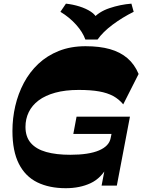

<svg xmlns="http://www.w3.org/2000/svg" viewBox="-20 -991 760 1025"><path d="M331 13.7Q243 13.7 179 -17.6Q115 -49 80.7 -116.7Q46.4 -184.4 46.4 -291.6Q46.4 -359.7 61.6 -425.4Q76.9 -491 107.4 -548.5Q137.9 -606 184.6 -650.1Q231.4 -694.1 294.5 -719.2Q357.6 -744.3 436.7 -744.3Q511.7 -744.3 566.9 -728.7Q622 -713.1 660.2 -680.4Q698.4 -647.6 720 -596.1L637.9 -433.9Q614.9 -461.7 584.1 -478.4Q553.3 -495.1 509 -503Q464.7 -510.9 400.1 -510.9Q328.3 -510.9 274.8 -496.1Q221.3 -481.4 186 -454.8Q150.7 -428.1 133.4 -392.1Q116 -356.1 116 -313.6Q116 -260.4 144.6 -227.5Q173.3 -194.6 226.8 -179.6Q280.3 -164.7 355 -164.7Q454.3 -164.7 508.6 -188Q562.9 -211.3 570.7 -253.9L588.3 -339.7L607.9 -276H371.4L388.7 -368H673.7L603.7 0H522.3L547 -128.4L556.1 -106.7Q521 -39.9 463.7 -13.1Q406.4 13.7 331 13.7ZM681.5 -971.5 693.7 -928Q634 -898.5 581.7 -859.6Q529.5 -820.8 500.7 -779.8H435.8Q421.8 -819.3 386.6 -858.8Q351.5 -898.3 302.5 -928L332 -971.5Q369.3 -967.5 404.3 -956.5Q439.3 -945.5 464.9 -928.7Q490.5 -912 499.2 -888.7L474 -889Q506.5 -928 564.5 -947.5Q622.5 -967 681.5 -971.5Z"/></svg>

Font: Savate ExtraLight
Style: Italic
Weight: 200
Italic angle: -11°
Designer: Max Esnée
Foundry: Plomb Type
Version: Version 2.000